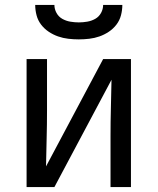

<svg xmlns="http://www.w3.org/2000/svg" viewBox="-20 -760 640 780"><path d="M88 0V-520H171V-312Q171 -255 169.5 -198Q168 -141 167 -84L399 -520H512V0H429V-208Q429 -265 430.5 -322Q432 -379 433 -436L201 0ZM300 -600Q279 -600 257.5 -602.5Q236 -605 216 -612Q196 -619 178 -631Q160 -643 147 -660Q134 -677 128.5 -698Q123 -719 123 -740H201Q201 -723 209.5 -707.5Q218 -692 233 -683.5Q248 -675 265.5 -672Q283 -669 300 -669Q317 -669 334.5 -672Q352 -675 367 -683.5Q382 -692 390.5 -707.5Q399 -723 399 -740H477Q477 -719 471.5 -698Q466 -677 453 -660Q440 -643 422 -631Q404 -619 384 -612Q364 -605 342.5 -602.5Q321 -600 300 -600Z"/></svg>

Font: Nova Nerd Font
Style: Regular
Weight: 400
Designer: Belleve Invis
Foundry: Belleve Invis
Version: Version 24.1.4; ttfautohint (v1.8.4);Nerd Fonts 3.1.1